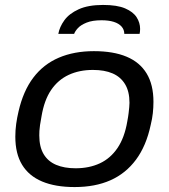

<svg xmlns="http://www.w3.org/2000/svg" viewBox="-20 -745 684 777"><path d="M282 12Q204 12 150.5 -10.5Q97 -33 69.5 -78Q42 -123 42 -192Q42 -218 45.5 -243.5Q49 -269 55 -294Q74 -377 115 -431Q156 -485 218 -511.5Q280 -538 360 -538Q439 -538 492.5 -515.5Q546 -493 573.5 -447.5Q601 -402 601 -333Q601 -310 598.5 -287Q596 -264 590 -240Q572 -155 530.5 -99Q489 -43 427 -15.5Q365 12 282 12ZM286 -64Q341 -64 384 -84Q427 -104 455.5 -146Q484 -188 495 -253Q499 -274 500.5 -287.5Q502 -301 503 -311Q504 -321 504 -329Q504 -375 486 -404.5Q468 -434 435.5 -448Q403 -462 356 -462Q301 -462 258 -442Q215 -422 187 -381Q159 -340 148 -274Q144 -253 142 -239Q140 -225 139.5 -215.5Q139 -206 139 -197Q139 -151 156.5 -121.5Q174 -92 207 -78Q240 -64 286 -64ZM397 -725Q454 -725 486.5 -711Q519 -697 533 -675Q547 -653 547 -628Q547 -623 546.5 -618Q546 -613 545 -608H483Q483 -625 472 -637.5Q461 -650 440.5 -656.5Q420 -663 391 -663Q354 -663 330.5 -653.5Q307 -644 295.5 -631.5Q284 -619 280 -608H216Q221 -636 240.5 -663Q260 -690 298.5 -707.5Q337 -725 397 -725Z"/></svg>

Font: Archivo SemiExpanded
Style: Italic
Weight: 400
Width: 6
Italic angle: -10°
Designer: Hector Gatti
Foundry: Omnibus-Type
Version: Version 2.001